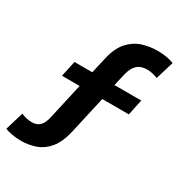

<svg xmlns="http://www.w3.org/2000/svg" viewBox="-247 -832 1024 1098"><g transform="rotate(30 265.0 -283.5)"><path d="M53.5 135Q24.5 135 -4.2 130.2Q-33 125.5 -53 116.5L-17 -3.5Q18 12 54.5 12Q85.5 12 104.8 -5.8Q124 -23.5 133.5 -64.5Q147 -124.5 160.5 -184.2Q174 -244 187.5 -304.5H71L93.5 -408.5H211Q217 -434 222.8 -459.5Q228.5 -485 234.5 -511Q252 -588.5 289 -629.8Q326 -671 374.5 -686.5Q423 -702 476 -702Q504.5 -702 533.2 -697.2Q562 -692.5 582.5 -683.5L546 -564Q511 -579 475.5 -579Q435 -579 411.2 -557.5Q387.5 -536 376 -489.5Q372 -471.5 366.8 -449.5Q361.5 -427.5 357.5 -408.5H534.5L512.5 -304.5H337Q310 -186 281.5 -57.5Q263.5 20 228.5 61.8Q193.5 103.5 148 119.2Q102.5 135 53.5 135Z"/></g></svg>

Font: Commissioner
Style: Bold Italic
Weight: 700
Italic angle: -12°
Designer: Kostas Bartsokas
Foundry: Kostas Bartsokas
Version: Version 1.000; ttfautohint (v1.8.3)